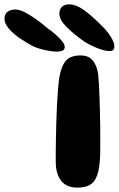

<svg xmlns="http://www.w3.org/2000/svg" viewBox="-206 -849 542 878"><path d="M148 9Q97.5 9 73.2 -23Q49 -55 49 -108Q49 -129 49 -157.2Q49 -185.5 49.8 -219Q50.5 -252.5 51.5 -288.5Q52.5 -324.5 54.2 -360.5Q56 -396.5 58.5 -429.8Q61 -463 64.5 -491Q73.5 -545.5 94.5 -570.5Q115.5 -595.5 162.5 -595.5Q200.5 -595.5 219.2 -571.2Q238 -547 243 -508.5Q245 -489.5 246.5 -462.5Q248 -435.5 249 -403.5Q250 -371.5 251 -338.5Q252 -305.5 252.2 -273.8Q252.5 -242 252.5 -215Q252.5 -188 252.5 -169Q252.5 -104 243.5 -65Q234.5 -26 212.2 -8.5Q190 9 148 9ZM52 -613Q31 -613 0.5 -619.8Q-30 -626.5 -56 -638Q-89 -655.5 -118.8 -676.5Q-148.5 -697.5 -167 -719.8Q-185.5 -742 -185.5 -763.5Q-185.5 -784.5 -171.8 -795Q-158 -805.5 -135 -805.5Q-117 -805.5 -92.2 -792.8Q-67.5 -780 -40.5 -760.8Q-13.5 -741.5 10.5 -720.5Q28.5 -708.5 46.5 -692.8Q64.5 -677 77.2 -661.5Q90 -646 90 -633.5Q90 -623.5 81.2 -618.2Q72.5 -613 52 -613ZM294.5 -615.5Q280 -615.5 260.2 -621.5Q240.5 -627.5 219.5 -637.2Q198.5 -647 181.5 -657.5Q131.5 -692.5 98.5 -725.5Q65.5 -758.5 65.5 -785.5Q65.5 -806 77 -817.5Q88.5 -829 110 -829Q143.5 -829 181.8 -800.2Q220 -771.5 262 -728.5Q283.5 -708 300.2 -681.5Q317 -655 317 -636.5Q317 -627 312 -621.2Q307 -615.5 294.5 -615.5Z"/></svg>

Font: Gluten Thin SemiBold
Style: Regular
Weight: 600
Version: Version 1.300